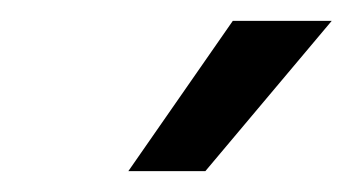

<svg xmlns="http://www.w3.org/2000/svg" viewBox="-20 -770 338 184"><path d="M297.9 -750 176.8 -606H103L203.1 -750Z"/></svg>

Font: Stilu
Style: Italic
Weight: 400
Italic angle: -10°
Designer: Genilson Lima Santos
Foundry: Genilson Lima Santos
Version: Version 1.200;PS 001.200;hotconv 1.0.88;makeotf.lib2.5.64775